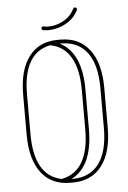

<svg xmlns="http://www.w3.org/2000/svg" viewBox="-56 -848 597 894"><g transform="rotate(-5 242.5 -401.5)"><path d="M53 -423Q53 -538 100.5 -601Q148 -664 236 -664H248Q336 -664 384 -601Q432 -538 432 -423V-237Q432 -122 384 -59Q336 4 248 4H236Q148 4 100.5 -59Q53 -122 53 -237ZM344 -237Q344 -64 243 -13H248Q329 -13 371.5 -70Q414 -127 414 -237V-423Q414 -533 371.5 -589.5Q329 -646 248 -646H243Q344 -595 344 -423ZM71 -423V-237Q71 -43 198 -17Q327 -43 327 -237V-423Q327 -519 294 -575Q261 -631 198 -642Q71 -617 71 -423ZM320 -802Q323 -809 330 -807Q339 -805 337 -796V-795Q320 -761 290 -741.5Q260 -722 228 -716Q196 -710 172 -715Q163 -717 165 -725Q167 -734 175 -732Q197 -727 225.5 -732.5Q254 -738 279.5 -755Q305 -772 320 -802Z"/></g></svg>

Font: Libertine Sup Thin
Style: Regular
Weight: 100
Designer: Bastien Sozeau
Foundry: NBR — Bastien Sozeau
Version: Version 2.003; ttfautohint (v1.8.4.7-5d5b);gftools[0.9.33]